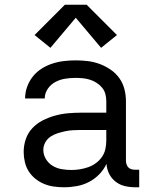

<svg xmlns="http://www.w3.org/2000/svg" viewBox="-20 -783 640 811"><path d="M251 8Q251 8 251 8Q251 8 250 8Q229 8 207.5 5Q186 2 166.5 -6Q147 -14 130 -27.5Q113 -41 101.5 -59Q90 -77 85 -98.5Q80 -120 80 -141Q80 -169 89 -195.5Q98 -222 117 -242Q136 -262 160.5 -274.5Q185 -287 212 -294.5Q239 -302 266.5 -304.5Q294 -307 321 -307H429V-355Q429 -371 425 -386Q421 -401 411 -413Q401 -425 387.5 -433.5Q374 -442 359.5 -446.5Q345 -451 329.5 -452.5Q314 -454 299 -454Q277 -454 255 -450.5Q233 -447 213.5 -436.5Q194 -426 181.5 -407.5Q169 -389 169 -367Q169 -367 169 -367Q169 -367 169 -367H86Q86 -367 86 -367Q86 -367 86 -367Q86 -392 94.5 -416Q103 -440 118.5 -459.5Q134 -479 155 -492.5Q176 -506 200 -514Q224 -522 249 -525Q274 -528 299 -528Q325 -528 350.5 -525Q376 -522 400.5 -513Q425 -504 447 -489Q469 -474 484 -453Q499 -432 505.5 -406.5Q512 -381 512 -355V-104Q512 -97 514.5 -89Q517 -81 522.5 -75.5Q528 -70 535.5 -68Q543 -66 551 -66H568V8H551Q529 8 507.5 3Q486 -2 468.5 -15.5Q451 -29 441 -49Q431 -69 430 -91Q418 -66 399 -46.5Q380 -27 356 -14.5Q332 -2 305 3Q278 8 251 8ZM282 -65Q300 -65 318 -68Q336 -71 353 -77Q370 -83 385 -94Q400 -105 410.5 -120Q421 -135 425 -153Q429 -171 429 -189V-234H321Q305 -234 288 -233Q271 -232 255 -228.5Q239 -225 223 -220Q207 -215 193 -205.5Q179 -196 171 -181Q163 -166 163 -150Q163 -129 174 -111Q185 -93 202.5 -82.5Q220 -72 240.5 -68.5Q261 -65 282 -65ZM407 -581 300 -708 193 -581 126 -635 254 -763H346L474 -635Z"/></svg>

Font: Iosevka Meiseki Sans
Style: Regular
Weight: 400
Monospace: yes
Designer: Belleve Invis
Foundry: Belleve Invis
Version: Version 11.2.6; ttfautohint (v1.8.4)